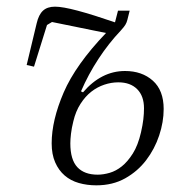

<svg xmlns="http://www.w3.org/2000/svg" viewBox="-20 -544 575 576"><path d="M269 12Q241 12 216.5 5Q192 -2 174 -17.5Q156 -33 145.5 -57Q135 -81 135 -114Q135 -183 171 -266.5Q207 -350 298 -445L136 -478L121 -469L82 -344L60 -349L90 -474Q96 -500 109 -512Q122 -524 145 -524Q168 -524 213 -512Q258 -500 325 -477L334 -512H369L362 -484Q360 -476 356 -469.5Q352 -463 342 -452Q306 -414 275.5 -367.5Q245 -321 223 -270L229 -267Q284 -331 355 -331Q406 -331 438.5 -302Q471 -273 471 -217Q471 -178 457.5 -137.5Q444 -97 418.5 -63.5Q393 -30 355.5 -9Q318 12 269 12ZM273 -20Q290 -20 309 -25.5Q328 -31 345.5 -45Q363 -59 378.5 -83.5Q394 -108 403 -147Q408 -169 410 -186Q412 -203 412 -219Q412 -256 391.5 -276.5Q371 -297 335 -297Q314 -297 293 -290Q272 -283 254 -269Q236 -255 221.5 -232.5Q207 -210 200 -180Q195 -160 193 -143Q191 -126 191 -114Q191 -65 212 -42.5Q233 -20 273 -20Z"/></svg>

Font: IBM Plex Serif Light
Style: Italic
Weight: 300
Italic angle: -14°
Designer: Mike Abbink, Paul van der Laan, Pieter van Rosmalen
Foundry: Bold Monday
Version: Version 3.001